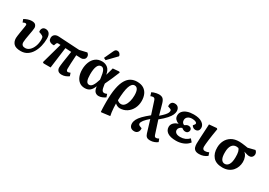

<svg xmlns="http://www.w3.org/2000/svg" viewBox="20 -1925 4571 3266"><g transform="rotate(30 2306.0 -292.5)"><path d="M246 14Q149 14 108.5 -28Q68 -70 68 -139Q68 -154 72 -183.5Q76 -213 81.5 -248.5Q87 -284 93 -318.5Q99 -353 103 -379Q107 -405 107 -414Q107 -439 81 -439Q61 -439 35 -423L13 -479Q41 -498 82 -512Q123 -526 158 -526Q213 -526 234.5 -501.5Q256 -477 256 -443Q256 -422 249 -382Q242 -342 233.5 -295.5Q225 -249 218.5 -207.5Q212 -166 212 -143Q212 -104 231.5 -86.5Q251 -69 287 -69Q333 -69 371 -103Q409 -137 432.5 -196.5Q456 -256 456 -331Q456 -372 444 -386Q432 -400 397 -413L360 -426Q351 -467 370 -496.5Q389 -526 431 -526Q476 -526 503.5 -494.5Q531 -463 531 -392Q531 -318 513.5 -246Q496 -174 461 -115Q426 -56 372.5 -21Q319 14 246 14Z M1053 14Q1001 14 978 -11Q955 -36 955 -74Q955 -103 965.5 -180Q976 -257 1000 -404Q971 -406 941.5 -407.5Q912 -409 883 -411L829 0H692L671 -13L783 -416Q768 -416 757.5 -417Q747 -418 740 -418Q723 -418 715.5 -411Q708 -404 702 -387L690 -354Q666 -352 639.5 -358Q613 -364 595 -382.5Q577 -401 577 -435Q577 -479 607 -503.5Q637 -528 688 -525L1101 -501L1243 -534Q1263 -519 1271 -503.5Q1279 -488 1279 -469Q1279 -433 1254 -413.5Q1229 -394 1198 -394Q1180 -395 1155 -396Q1130 -397 1103 -398Q1096 -307 1093 -233.5Q1090 -160 1090 -126Q1090 -78 1121 -78Q1128 -78 1141.5 -82Q1155 -86 1168 -92L1188 -34Q1162 -15 1127.5 -0.5Q1093 14 1053 14Z M1505 15Q1442 15 1398.5 -18Q1355 -51 1333 -108Q1311 -165 1311 -237Q1311 -317 1336.5 -383Q1362 -449 1413 -488.5Q1464 -528 1540 -528Q1602 -528 1649 -491.5Q1696 -455 1711 -367H1712Q1721 -398 1731.5 -435Q1742 -472 1753 -514L1874 -524L1891 -512Q1861 -436 1828 -361.5Q1795 -287 1765 -224L1768 -199Q1777 -129 1792 -103.5Q1807 -78 1836 -78Q1846 -78 1859.5 -82Q1873 -86 1887 -92L1906 -34Q1882 -16 1847 -1Q1812 14 1777 14Q1735 14 1706 -14Q1677 -42 1669 -114H1668Q1642 -48 1604.5 -16.5Q1567 15 1505 15ZM1542 -71Q1581 -71 1609 -115Q1637 -159 1661 -240L1658 -267Q1647 -365 1625.5 -407.5Q1604 -450 1566 -450Q1518 -450 1494 -395.5Q1470 -341 1470 -235Q1470 -153 1487 -112Q1504 -71 1542 -71ZM1577 -575 1534 -595 1612 -763Q1624 -791 1638 -803Q1652 -815 1675 -815Q1699 -815 1715 -800.5Q1731 -786 1741 -761V-745Z M1956 230 1947 225Q1944 184 1943 153.5Q1942 123 1941.5 93.5Q1941 64 1941 29Q1941 -129 1961.5 -236Q1982 -343 2020 -407Q2058 -471 2110.5 -499Q2163 -527 2228 -527Q2308 -527 2358.5 -494.5Q2409 -462 2433 -406Q2457 -350 2457 -279Q2457 -199 2423.5 -132.5Q2390 -66 2330 -26Q2270 14 2191 14Q2170 14 2144 3Q2118 -8 2100 -26H2099Q2099 11 2102 55.5Q2105 100 2110 141Q2115 182 2122 209ZM2175 -58Q2217 -58 2245.5 -93Q2274 -128 2288.5 -183Q2303 -238 2303 -300Q2303 -451 2222 -451Q2166 -451 2136 -364Q2106 -277 2100 -90Q2135 -58 2175 -58Z M2601 230Q2553 230 2528 203.5Q2503 177 2503 132Q2503 92 2524 50.5Q2545 9 2592 -39.5Q2639 -88 2716 -150L2636 -397Q2628 -421 2617.5 -429.5Q2607 -438 2592 -438Q2578 -438 2566 -434Q2554 -430 2543 -425L2522 -491Q2537 -500 2561 -508Q2585 -516 2610.5 -521Q2636 -526 2655 -526Q2706 -526 2733.5 -504Q2761 -482 2778 -425L2838 -211Q2890 -256 2917 -286Q2944 -316 2954 -337Q2964 -358 2964 -376Q2964 -390 2957.5 -398Q2951 -406 2933 -412L2892 -426Q2886 -467 2904.5 -496.5Q2923 -526 2968 -526Q3013 -526 3037 -498Q3061 -470 3061 -426Q3061 -394 3044 -355.5Q3027 -317 2983 -267Q2939 -217 2858 -151L2940 102Q2948 126 2956.5 134Q2965 142 2980 142Q2991 142 3002 138.5Q3013 135 3034 124L3056 181Q3032 201 2994 215.5Q2956 230 2914 230Q2866 230 2843.5 211Q2821 192 2809 152L2736 -88Q2615 14 2615 69Q2615 96 2652 109L2687 122Q2692 172 2667.5 201Q2643 230 2601 230Z M3298 14Q3184 14 3128.5 -25Q3073 -64 3073 -130Q3073 -176 3107 -210.5Q3141 -245 3192 -257V-259Q3151 -274 3126.5 -301Q3102 -328 3102 -372Q3102 -419 3132 -453.5Q3162 -488 3215.5 -507Q3269 -526 3340 -526Q3447 -526 3505.5 -487Q3564 -448 3564 -388Q3564 -356 3545.5 -333.5Q3527 -311 3489 -311Q3465 -311 3445 -325Q3425 -339 3416 -358Q3433 -378 3440 -388Q3447 -398 3447 -408Q3447 -425 3421.5 -437Q3396 -449 3353 -449Q3302 -449 3270 -424.5Q3238 -400 3238 -357Q3238 -331 3251 -312Q3264 -293 3287 -286Q3302 -297 3321 -306.5Q3340 -316 3359 -316Q3389 -316 3405.5 -300.5Q3422 -285 3422 -262Q3422 -235 3404 -217Q3386 -199 3358 -199Q3336 -199 3317.5 -208Q3299 -217 3284 -230Q3256 -221 3236.5 -199.5Q3217 -178 3217 -152Q3217 -118 3245 -97.5Q3273 -77 3328 -77Q3431 -77 3499 -149L3545 -95Q3507 -42 3440 -14Q3373 14 3298 14Z M3750 14Q3699 14 3672.5 -4.5Q3646 -23 3637 -53.5Q3628 -84 3628 -120Q3628 -147 3632.5 -238.5Q3637 -330 3647 -508L3793 -521L3810 -508Q3786 -368 3774 -272Q3762 -176 3762 -138Q3762 -80 3813 -80Q3831 -80 3850.5 -85Q3870 -90 3888 -99L3907 -40Q3839 14 3750 14Z M4208 14Q4082 14 4022 -56Q3962 -126 3964 -241Q3965 -316 3996.5 -377.5Q4028 -439 4089.5 -476Q4151 -513 4242 -513Q4265 -513 4296.5 -509.5Q4328 -506 4359.5 -501.5Q4391 -497 4414 -493L4549 -527Q4567 -514 4575.5 -495.5Q4584 -477 4584 -459Q4584 -443 4576.5 -425Q4569 -407 4552 -394.5Q4535 -382 4505 -382Q4486 -382 4459 -389.5Q4432 -397 4402 -407V-405Q4433 -380 4450.5 -336Q4468 -292 4467 -240Q4466 -192 4450 -147Q4434 -102 4402 -65.5Q4370 -29 4321.5 -7.5Q4273 14 4208 14ZM4212 -60Q4259 -60 4288 -105.5Q4317 -151 4318 -247Q4319 -316 4309 -354Q4299 -392 4281 -411Q4260 -416 4241 -416Q4183 -416 4151.5 -370Q4120 -324 4119 -239Q4117 -147 4141.5 -103.5Q4166 -60 4212 -60Z"/></g></svg>

Font: Literata 12pt
Style: Bold Italic
Weight: 700
Italic angle: -2°
Designer: Latin by Veronika Burian and Jose Scaglione. Greek by Irene Vlachou. Cyrillic by Vera Evstafieva
Foundry: TypeTogether
Version: Version 3.002